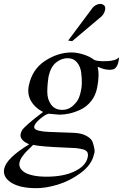

<svg xmlns="http://www.w3.org/2000/svg" viewBox="-79 -755 642 1003"><path d="M543 -456Q539 -402 513 -393Q482 -384 431 -406Q442 -362 428 -295Q420 -255 396.5 -226Q373 -197 342 -182.5Q311 -168 283.5 -162Q256 -156 231 -156Q224 -156 201.5 -158.5Q179 -161 176 -161Q160 -159 131.5 -135Q103 -111 100 -95Q98 -87 104.5 -81Q111 -75 125 -72Q139 -69 148.5 -68Q158 -67 175 -66L309 -61Q348 -59 373 -45Q398 -31 404.5 -13.5Q411 4 414 22Q417 40 412 51Q400 106 342.5 148.5Q285 191 221 210Q157 229 106 228Q22 227 -22 198Q-66 169 -57 126Q-45 71 73 -1Q57 -9 48 -15Q39 -21 32.5 -32Q26 -43 29 -56Q32 -67 37 -75.5Q42 -84 68 -107.5Q94 -131 146 -170Q103 -192 82.5 -228.5Q62 -265 72 -310Q90 -394 157 -437.5Q224 -481 295 -481Q323 -481 356.5 -470.5Q390 -460 412 -443Q426 -434 476.5 -435.5Q527 -437 543 -456ZM344 -282Q348 -297 348.5 -321.5Q349 -346 345 -377Q341 -408 323 -429.5Q305 -451 274 -451Q242 -451 214 -428.5Q186 -406 175 -357Q168 -314 168 -275Q168 -236 188 -208.5Q208 -181 247 -181Q279 -181 302.5 -203Q326 -225 333.5 -244.5Q341 -264 344 -282ZM379 67Q383 50 377 39.5Q371 29 351.5 24.5Q332 20 314.5 18.5Q297 17 261 16Q135 11 94 2Q69 26 58 37.5Q47 49 36.5 64Q26 79 23 94Q20 107 25.5 119.5Q31 132 46 143Q61 154 91.5 161Q122 168 164 168Q254 168 312 139.5Q370 111 379 67ZM467 -725Q474 -715 468.5 -697.5Q463 -680 451 -669L298 -540L277 -543L406 -716Q418 -729 436 -733.5Q454 -738 467 -725Z"/></svg>

Font: GFS Artemisia
Style: Italic
Weight: 400
Italic angle: -12°
Designer: Takis Katsoulidis and George D. Matthiopoulos
Foundry: George Matthiopoulos and Takis Katsoulidis
Version: Version 1.0